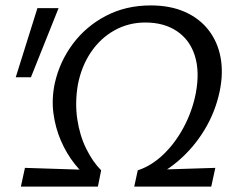

<svg xmlns="http://www.w3.org/2000/svg" viewBox="-20 -688 838 708"><path d="M511 -19 488 -60Q538 -76 582 -118Q626 -160 657.5 -219Q689 -278 702 -344Q717 -424 698.5 -482.5Q680 -541 632.5 -573Q585 -605 516 -605Q454 -605 402 -576Q350 -547 315 -495Q280 -443 267 -375Q256 -309 265 -248.5Q274 -188 298 -139.5Q322 -91 353 -60L319 -22Q285 -46 255 -84Q225 -122 204.5 -169.5Q184 -217 177 -270.5Q170 -324 182 -381Q200 -461 248.5 -526Q297 -591 370.5 -629.5Q444 -668 536 -668Q608 -668 662 -644Q716 -620 749.5 -576.5Q783 -533 793.5 -475.5Q804 -418 790 -351Q774 -275 734 -209Q694 -143 636.5 -94Q579 -45 511 -19ZM57 0 72 -69 353 -60 341 0ZM475 0 488 -60 774 -69 759 0ZM94 -403H38L118 -658H196Z"/></svg>

Font: Ysabeau Infant Medium
Style: Italic
Weight: 500
Italic angle: -12°
Designer: Christian Thalmann (Catharsis Fonts)
Version: Version 2.001;gftools[0.9.30]; featfreeze: ss01,ss02,lnum